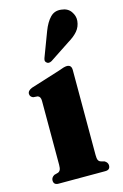

<svg xmlns="http://www.w3.org/2000/svg" viewBox="-108 -732 500 781"><g transform="rotate(-15 142.0 -341.0)"><path d="M214 -431.5V-73.5Q214 -59 217 -52.5Q220 -46 227 -43.5L243 -39Q256 -31 256 -19Q256 0 235.5 0H38.5Q18 0 18 -19Q18 -31 31 -39L47.5 -43.5Q54 -46 57.2 -52.5Q60.5 -59 60.5 -73.5V-343Q60.5 -361 48.5 -365L29.5 -366.5Q16.5 -372 16.5 -384Q16.5 -397.5 35.5 -405L159.5 -444Q183.5 -453.5 194.5 -453.5Q214 -453.5 214 -431.5ZM154.5 -612.5Q167.5 -646.5 185.8 -665.5Q204 -684.5 232 -681Q259 -678.5 272.2 -659.5Q285.5 -640.5 283.5 -620Q281 -595.5 266.2 -578.2Q251.5 -561 225.5 -545.5L140 -489Q125.5 -481 117 -490.5Q112.5 -495.5 113.5 -501.5Q114.5 -507.5 117.5 -514.5Z"/></g></svg>

Font: Fraunces 144pt S050
Style: Bold
Weight: 700
Version: Version 1.000; ttfautohint (v1.8.3)